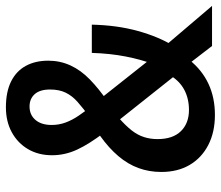

<svg xmlns="http://www.w3.org/2000/svg" viewBox="-70 -686 765 666"><g transform="rotate(-90 313.0 -352.5)"><path d="M248 10Q188 10 143.5 -13Q99 -36 74.5 -77.5Q50 -119 50 -176Q50 -218 63.5 -255Q77 -292 105 -325Q133 -358 175 -388L190 -399L186 -375Q147 -426 127.5 -468Q108 -510 108 -555Q108 -602 129 -638Q150 -674 187.5 -694.5Q225 -715 274 -715Q328 -715 364 -697Q400 -679 418 -646Q436 -613 436 -568Q436 -527 419.5 -491Q403 -455 370.5 -423.5Q338 -392 293 -361L302 -390L443 -212L425 -207Q440 -246 450.5 -299.5Q461 -353 463 -417H561Q559 -329 539 -257Q519 -185 487 -133L483 -168L626 0H487L427 -78L439 -79Q404 -35 356 -12.5Q308 10 248 10ZM265 -80Q304 -80 334.5 -96Q365 -112 385 -145L387 -125L221 -334L251 -336L236 -322Q210 -299 194 -278.5Q178 -258 171 -236Q164 -214 164 -189Q164 -136 191.5 -108Q219 -80 265 -80ZM277 -633Q248 -633 230.5 -612.5Q213 -592 213 -556Q213 -531 221.5 -508Q230 -485 245 -463Q260 -441 278 -418L240 -424Q272 -448 293 -466.5Q314 -485 325 -507.5Q336 -530 336 -562Q336 -597 320 -615Q304 -633 277 -633Z"/></g></svg>

Font: Nunito Sans 10pt Condensed
Style: Bold
Weight: 700
Width: 3
Designer: Vernon Adams
Foundry: Vernon Adams
Version: Version 3.101;gftools[0.9.27]